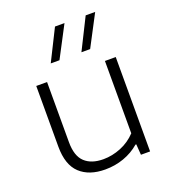

<svg xmlns="http://www.w3.org/2000/svg" viewBox="-146 -917 925 1035"><g transform="rotate(-20 316.0 -399.5)"><path d="M84 -193.5V-541.5H146V-196.5Q146 -117 183.8 -81.8Q221.5 -46.5 290 -46.5Q341 -46.5 391 -66.8Q441 -87 478 -126.5V-541.5H540V0H487.5L483 -61.5H478.5Q438.5 -27 387.8 -9Q337 9 281 9Q188.5 9 136.2 -40Q84 -89 84 -193.5ZM199 -629 288.5 -808H343L249 -629ZM375 -629 464.5 -808H519L425 -629Z"/></g></svg>

Font: Encode Sans Expanded Light
Style: Regular
Weight: 300
Width: 7
Designer: Multiple Designers
Foundry: Impallari Type
Version: Version 2.000